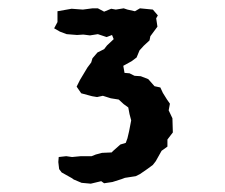

<svg xmlns="http://www.w3.org/2000/svg" viewBox="-20 -690 540 461"><path d="M198 -249 176 -251 157 -259 153 -262 128 -276 122 -284 120 -301 121 -313 139 -315 153 -313 174 -315H200L210 -319L225 -323L248 -324L252 -328L269 -343L282 -347L286 -358L290 -375L295 -401L291 -416L288 -432L277 -440L265 -451L246 -454L227 -460L213 -457L201 -459L175 -466L164 -482L172 -498L190 -528L199 -540L202 -550L214 -564L230 -572L237 -581L253 -596L249 -606L236 -601L215 -608L196 -605L180 -607L165 -606L140 -608L124 -614L110 -622L118 -637V-654V-663L152 -669L165 -668L179 -667L202 -670H215L230 -662L247 -669L258 -667L277 -670L286 -667L304 -663L316 -670L347 -667L359 -653L355 -646L358 -626L341 -603L339 -593L325 -580L315 -569L308 -552L296 -543L276 -532L279 -515L291 -514L303 -508L318 -507L336 -500L351 -483L365 -480L371 -467L381 -451L388 -441L385 -425L394 -406L395 -372L382 -355V-338L368 -328L354 -303L347 -294L332 -283L316 -272L306 -267L280 -263L272 -260L250 -253L230 -250L223 -255Z"/></svg>

Font: Winky Rough Medium
Style: Regular
Weight: 500
Designer: Simon Atzbach
Foundry: typofactur
Version: Version 1.206; ttfautohint (v1.8.4.7-5d5b)